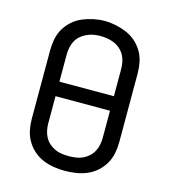

<svg xmlns="http://www.w3.org/2000/svg" viewBox="-112 -835 824 933"><g transform="rotate(15 300.0 -369.0)"><path d="M300 8Q272 8 243.5 3.5Q215 -1 189 -12Q163 -23 141.5 -42Q120 -61 105.5 -86Q91 -111 85.5 -139Q80 -167 80 -195V-540Q80 -568 85.5 -596.5Q91 -625 105.5 -649.5Q120 -674 141.5 -693Q163 -712 189 -723Q215 -734 243.5 -740Q272 -746 300 -746Q328 -746 356.5 -740Q385 -734 411 -723Q437 -712 458.5 -693Q480 -674 494.5 -649.5Q509 -625 514.5 -596.5Q520 -568 520 -540V-195Q520 -167 514.5 -139Q509 -111 494.5 -86Q480 -61 458.5 -42Q437 -23 411 -12Q385 -1 356.5 3.5Q328 8 300 8ZM437 -404V-540Q437 -558 433.5 -576Q430 -594 421.5 -609.5Q413 -625 399 -637.5Q385 -650 368.5 -657Q352 -664 334 -667Q316 -670 298 -670Q280 -670 262.5 -666.5Q245 -663 229 -655.5Q213 -648 199.5 -636Q186 -624 178 -608.5Q170 -593 166.5 -575.5Q163 -558 163 -540V-404ZM300 -66Q318 -66 336 -68.5Q354 -71 370 -78.5Q386 -86 399.5 -98Q413 -110 421.5 -126Q430 -142 433.5 -159.5Q437 -177 437 -195V-331H163V-195Q163 -177 166.5 -159.5Q170 -142 178.5 -126Q187 -110 200.5 -98Q214 -86 230 -78.5Q246 -71 264 -68.5Q282 -66 300 -66Z"/></g></svg>

Font: Iosevka Meiseki Sans
Style: Regular
Weight: 400
Monospace: yes
Designer: Belleve Invis
Foundry: Belleve Invis
Version: Version 11.2.6; ttfautohint (v1.8.4)